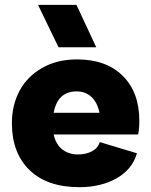

<svg xmlns="http://www.w3.org/2000/svg" viewBox="-20 -755 620 788"><path d="M306.2 13.2Q173.3 13.2 101.1 -57.1Q28.8 -127.4 28.8 -250Q28.8 -323.2 60.1 -382.1Q91.3 -440.9 152.8 -476.1Q214.4 -511.2 295.9 -511.2Q416 -511.2 483.9 -443.6Q551.8 -376 551.8 -259.8Q551.8 -225.1 546.9 -203.1H200.2Q209.5 -161.6 236.1 -141.4Q262.7 -121.1 299.8 -121.1Q333.5 -121.1 358.2 -134.5Q382.8 -147.9 389.2 -171.9L542 -126Q522.9 -59.6 458.5 -23.2Q394 13.2 306.2 13.2ZM136.2 -734.9H293.9L375 -561H220.2ZM200.2 -292H388.2Q379.9 -334.5 355.2 -357.2Q330.6 -379.9 294.9 -379.9Q216.3 -379.9 200.2 -292Z"/></svg>

Font: Human Sans Black
Style: Regular
Weight: 800
Designer: Tim Radville
Foundry: Continuum
Version: Version 1.000;FEAKit 1.0